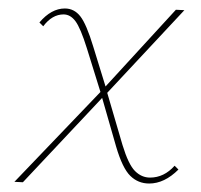

<svg xmlns="http://www.w3.org/2000/svg" viewBox="-20 -430 475 453"><path d="M334 -11Q367 -11 392 -39L401 -30Q368 3 332 3Q306 3 287.5 -15Q269 -33 254 -84L221 -199L34 0L14 -1L217 -213L185 -316Q170 -364 158 -380Q146 -396 130 -396Q103 -396 82 -368L73 -377Q101 -410 133 -410Q155 -410 169.5 -391.5Q184 -373 200 -320L229 -226L395 -407L415 -406L233 -211L269 -88Q283 -42 298.5 -26.5Q314 -11 334 -11Z"/></svg>

Font: EauTest Thin
Style: Italic
Weight: 250
Italic angle: -12°
Designer: Christian Thalmann (Catharsis Fonts)
Version: Version 0.001;PS 000.001;hotconv 1.0.88;makeotf.lib2.5.64775